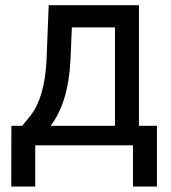

<svg xmlns="http://www.w3.org/2000/svg" viewBox="-20 -548 644 724"><path d="M22.9 -73.7 22.5 155.3H112.8V0H481.4V155.3H571.8V-73.7H503.9V-528.3H163.6L155.3 -317.4C150.4 -226.1 130.4 -157.7 95.2 -112.3L64 -73.7ZM170.9 -73.7C215.3 -131.8 240.2 -213.9 245.6 -318.8L251 -444.8H413.6V-73.7Z"/></svg>

Font: Roboto
Style: Regular
Weight: 400
Designer: Google
Version: Version 2.137; 2017